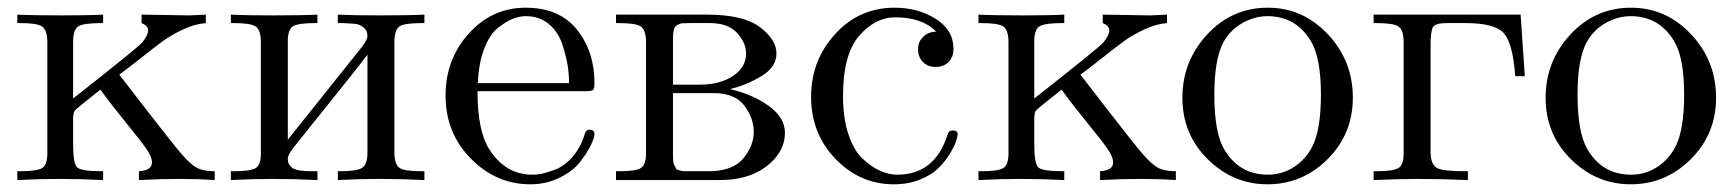

<svg xmlns="http://www.w3.org/2000/svg" viewBox="-20 -468 4509 499"><path d="M25 0V-23H33Q77 -23 90 -31.5Q103 -40 103 -69V-362Q102 -391 89 -399.5Q76 -408 32 -408H25V-430Q63 -428 140 -428Q212 -428 248 -430V-408H243Q197 -408 183.5 -399.5Q170 -391 170 -359V-212Q338 -344 350 -358Q365 -377 365 -389Q365 -401 348 -408V-430L472 -428L515 -430V-408Q487 -406 456 -391.5Q425 -377 404.5 -362Q384 -347 346 -317Q308 -287 290 -274Q319 -236 365 -177Q430 -93 452.5 -67Q475 -41 491.5 -32Q508 -23 538 -23V0Q494 -3 448 -3Q395 -3 341 0V-23Q375 -25 375 -46Q375 -60 360.5 -81Q346 -102 308 -148.5Q270 -195 241 -235Q177 -185 173 -179Q171 -174 170 -163V-94Q170 -44 180 -33.5Q190 -23 243 -23H248V0Q191 -3 134 -3Q79 -3 25 0Z M580 0V-23H588Q632 -23 645 -31.5Q658 -40 658 -69V-362Q657 -391 644 -399.5Q631 -408 587 -408H580V-430Q617 -428 691 -428Q767 -428 805 -430V-408H800Q757 -408 743 -400.5Q729 -393 728 -365V-105Q735 -114 919 -344Q935 -365 935 -374Q935 -389 924.5 -397Q914 -405 903.5 -406Q893 -407 872 -408H858V-430Q895 -428 968 -428Q1045 -428 1083 -430V-408H1076Q1031 -408 1018.5 -399.5Q1006 -391 1005 -362V-69Q1006 -40 1018.5 -31.5Q1031 -23 1075 -23H1083V0Q1025 -3 967 -3H963Q916 -3 858 0V-23H862Q906 -23 920 -31Q934 -39 935 -67V-326Q917 -301 744 -86Q728 -65 728 -57Q728 -51 729 -46.5Q730 -42 733 -38.5Q736 -35 738.5 -32.5Q741 -30 746 -28.5Q751 -27 754 -26Q757 -25 763.5 -24.5Q770 -24 772.5 -23.5Q775 -23 782.5 -23Q790 -23 791 -23H805V0Q747 -3 689 -3H685Q638 -3 580 0Z M1138 -220Q1138 -314 1198.5 -381Q1259 -448 1346 -448Q1434 -448 1479.5 -391Q1525 -334 1525 -252Q1525 -237 1521 -234Q1517 -231 1500 -231H1221Q1221 -129 1251 -81Q1293 -14 1364 -14Q1374 -14 1385.5 -16Q1397 -18 1421 -26.5Q1445 -35 1466 -58Q1487 -81 1499 -117Q1502 -131 1512 -131Q1525 -131 1525 -119Q1525 -110 1515.5 -90.5Q1506 -71 1488 -47.5Q1470 -24 1435 -6.5Q1400 11 1358 11Q1270 11 1204 -55.5Q1138 -122 1138 -220ZM1222 -252H1459Q1459 -273 1455.5 -296.5Q1452 -320 1441.5 -352.5Q1431 -385 1406.5 -405.5Q1382 -426 1346 -426Q1330 -426 1312.5 -419Q1295 -412 1274 -395.5Q1253 -379 1238.5 -341.5Q1224 -304 1222 -252Z M1581 0V-23H1589Q1633 -23 1646 -31.5Q1659 -40 1659 -69V-362Q1658 -391 1645 -399.5Q1632 -408 1588 -408H1581V-430H1817Q1912 -430 1955 -397.5Q1998 -365 1998 -329Q1998 -294 1959.5 -270.5Q1921 -247 1879 -237V-236Q1938 -222 1979 -192Q2020 -162 2020 -123Q2020 -78 1981.5 -43.5Q1943 -9 1884 -2Q1870 0 1843 0ZM1729 -69Q1729 -58 1729.5 -50.5Q1730 -43 1733 -38Q1736 -33 1737 -30Q1738 -27 1745 -25.5Q1752 -24 1753.5 -23.5Q1755 -23 1765 -23Q1775 -23 1777 -23H1822Q1884 -23 1911.5 -56Q1939 -89 1939 -125Q1939 -161 1914.5 -193.5Q1890 -226 1835 -226H1729ZM1729 -248H1798Q1851 -248 1885 -270.5Q1919 -293 1919 -329Q1919 -357 1895.5 -382.5Q1872 -408 1825 -408H1774Q1759 -408 1753 -407.5Q1747 -407 1740 -403Q1733 -399 1731 -390Q1729 -381 1729 -364Z M2305 -448Q2366 -448 2412 -419Q2458 -390 2458 -341Q2458 -319 2445 -306.5Q2432 -294 2412 -294Q2391 -294 2378.5 -307Q2366 -320 2366 -340Q2366 -349 2369 -357.5Q2372 -366 2383 -375.5Q2394 -385 2413 -386Q2377 -423 2306 -423Q2255 -423 2213 -375Q2171 -327 2171 -218Q2171 -161 2185 -119Q2199 -77 2222 -55.5Q2245 -34 2267.5 -24Q2290 -14 2312 -14Q2410 -14 2443 -119Q2446 -129 2456 -129Q2469 -129 2469 -119Q2469 -114 2465 -101.5Q2461 -89 2449 -69Q2437 -49 2419.5 -31.5Q2402 -14 2371.5 -1.5Q2341 11 2303 11Q2215 11 2151.5 -55Q2088 -121 2088 -216Q2088 -311 2150.5 -379.5Q2213 -448 2305 -448Z M2523 0V-23H2531Q2575 -23 2588 -31.5Q2601 -40 2601 -69V-362Q2600 -391 2587 -399.5Q2574 -408 2530 -408H2523V-430Q2561 -428 2638 -428Q2710 -428 2746 -430V-408H2741Q2695 -408 2681.5 -399.5Q2668 -391 2668 -359V-212Q2836 -344 2848 -358Q2863 -377 2863 -389Q2863 -401 2846 -408V-430L2970 -428L3013 -430V-408Q2985 -406 2954 -391.5Q2923 -377 2902.5 -362Q2882 -347 2844 -317Q2806 -287 2788 -274Q2817 -236 2863 -177Q2928 -93 2950.5 -67Q2973 -41 2989.5 -32Q3006 -23 3036 -23V0Q2992 -3 2946 -3Q2893 -3 2839 0V-23Q2873 -25 2873 -46Q2873 -60 2858.5 -81Q2844 -102 2806 -148.5Q2768 -195 2739 -235Q2675 -185 2671 -179Q2669 -174 2668 -163V-94Q2668 -44 2678 -33.5Q2688 -23 2741 -23H2746V0Q2689 -3 2632 -3Q2577 -3 2523 0Z M3275 -448Q3366 -448 3431 -379Q3496 -310 3496 -214Q3496 -120 3430.5 -54.5Q3365 11 3274 11Q3185 11 3119 -54Q3053 -119 3053 -214Q3053 -309 3117.5 -378.5Q3182 -448 3275 -448ZM3136 -222Q3136 -125 3161 -81Q3200 -14 3275 -14Q3312 -14 3343 -34Q3374 -54 3391 -88Q3413 -132 3413 -222Q3413 -318 3387 -361Q3348 -426 3274 -426Q3242 -426 3210.5 -409Q3179 -392 3160 -359Q3136 -315 3136 -222Z M3550 0V-23H3558Q3602 -23 3615 -31.5Q3628 -40 3628 -69V-362Q3627 -391 3614 -399.5Q3601 -408 3557 -408H3550V-430H3932L3943 -270H3918Q3912 -354 3889 -381Q3866 -408 3789 -408H3740Q3711 -408 3704.5 -398Q3698 -388 3698 -350V-71Q3699 -40 3714.5 -31.5Q3730 -23 3785 -23H3795V0Q3729 -3 3664 -3Q3618 -3 3550 0Z M4219 -448Q4310 -448 4375 -379Q4440 -310 4440 -214Q4440 -120 4374.5 -54.5Q4309 11 4218 11Q4129 11 4063 -54Q3997 -119 3997 -214Q3997 -309 4061.5 -378.5Q4126 -448 4219 -448ZM4080 -222Q4080 -125 4105 -81Q4144 -14 4219 -14Q4256 -14 4287 -34Q4318 -54 4335 -88Q4357 -132 4357 -222Q4357 -318 4331 -361Q4292 -426 4218 -426Q4186 -426 4154.5 -409Q4123 -392 4104 -359Q4080 -315 4080 -222Z"/></svg>

Font: CMU Serif
Style: Roman
Weight: 500
Version: Version 0.7.0